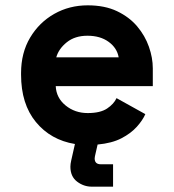

<svg xmlns="http://www.w3.org/2000/svg" viewBox="-20 -530 652 720"><path d="M324 170Q294 170 269 151Q244 132 244 95Q244 85 247 72L261 10Q170 -5 114.5 -72.5Q59 -140 59 -250V-256Q59 -332 93 -389Q127 -446 183.5 -478Q240 -510 309 -510Q373 -510 419 -488Q465 -466 494.5 -431Q524 -396 538.5 -354.5Q553 -313 553 -274V-207H189Q191 -163 226 -134.5Q261 -106 309 -106Q356 -106 381.5 -123Q407 -140 417 -162L525 -102Q515 -79 493 -54.5Q471 -30 435.5 -11.5Q400 7 346 12L336 56Q335 61 335 64Q335 86 358 86H404V170ZM191 -315H425Q419 -350 387.5 -373Q356 -396 308 -396Q261 -396 230.5 -371.5Q200 -347 191 -315Z"/></svg>

Font: Space Mono
Style: Bold
Weight: 700
Monospace: yes
Designer: Colophon Foundry + Benjamin Critton
Foundry: Colophon Foundry & Benjamin Critton
Version: Version 1.003; ttfautohint (v1.8.4.7-5d5b)